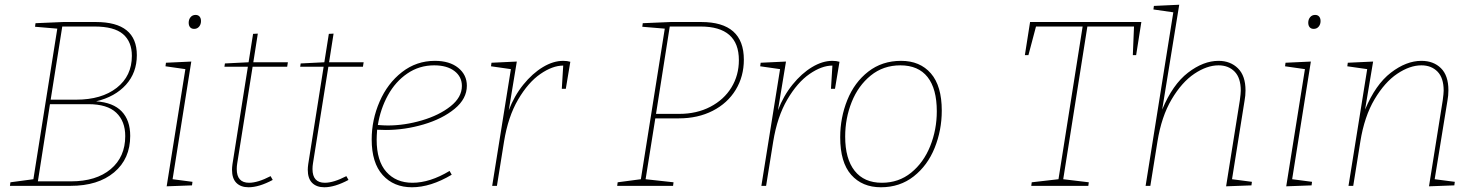

<svg xmlns="http://www.w3.org/2000/svg" viewBox="-20 -785 6230 811"><path d="M530 -211Q530 -114 462 -57Q394 0 278 0H22L24 -15L121 -28L222 -664L128 -672L130 -687L247 -692H385Q558 -692 558 -552Q558 -478 512 -427Q466 -376 386 -357Q458 -352 494 -314.5Q530 -277 530 -211ZM243 -673 194 -364H302Q409 -364 473 -414Q537 -464 537 -549Q537 -609 499.5 -641Q462 -673 379 -673ZM280 -19Q386 -19 447.5 -70.5Q509 -122 509 -210Q509 -273 471 -309Q433 -345 353 -345H191L140 -19Z M788 -525 709 -28 793 -17 791 -2 684 2 763 -493 679 -505 681 -520ZM777 -689Q777 -703 785 -712.5Q793 -722 806 -722Q817 -722 823 -715Q829 -708 829 -696Q829 -682 821 -672.5Q813 -663 800 -663Q789 -663 783 -670Q777 -677 777 -689Z M1047 -503 982 -95Q980 -83 980 -71Q980 -13 1032 -13Q1069 -13 1123 -41L1132 -25Q1074 6 1030 6Q997 6 978.5 -12.5Q960 -31 960 -68Q960 -78 962 -92L1027 -503H928L930 -517L1030 -522L1049 -642L1069 -643L1050 -522H1196L1193 -503Z M1367 -503 1302 -95Q1300 -83 1300 -71Q1300 -13 1352 -13Q1389 -13 1443 -41L1452 -25Q1394 6 1350 6Q1317 6 1298.5 -12.5Q1280 -31 1280 -68Q1280 -78 1282 -92L1347 -503H1248L1250 -517L1350 -522L1369 -642L1389 -643L1370 -522H1516L1513 -503Z M1573 -237Q1571 -209 1571 -195Q1571 -105 1612 -59Q1653 -13 1722 -13Q1796 -13 1879 -63L1888 -47Q1799 6 1720 6Q1643 6 1596.5 -45.5Q1550 -97 1550 -196Q1550 -279 1583.5 -356Q1617 -433 1678 -480.5Q1739 -528 1817 -528Q1879 -528 1915.5 -498.5Q1952 -469 1952 -423Q1952 -368 1900.5 -325.5Q1849 -283 1769.5 -259.5Q1690 -236 1610 -236ZM1576 -257Q1602 -255 1618 -255Q1689 -255 1762 -276.5Q1835 -298 1883 -336Q1931 -374 1931 -422Q1931 -461 1899.5 -485Q1868 -509 1814 -509Q1751 -509 1700.5 -474.5Q1650 -440 1618.5 -382.5Q1587 -325 1576 -257Z M2389 -524 2370 -410H2353L2359 -508Q2314 -508 2262.5 -472.5Q2211 -437 2168.5 -364.5Q2126 -292 2109 -187L2079 0H2059L2138 -493L2054 -505L2056 -520L2163 -525L2129 -319Q2152 -380 2190.5 -427.5Q2229 -475 2273 -501.5Q2317 -528 2359 -528Q2376 -528 2389 -524Z M2942 -692Q3122 -692 3122 -533Q3122 -462 3087.5 -405.5Q3053 -349 2990.5 -317Q2928 -285 2847 -285H2748L2707 -28L2825 -15L2823 0H2587L2589 -15L2687 -28L2788 -664L2693 -672L2695 -687L2813 -692ZM2849 -304Q2923 -304 2980.5 -334Q3038 -364 3069.5 -415.5Q3101 -467 3101 -531Q3101 -673 2939 -673H2809L2751 -304Z M3526 -524 3507 -410H3490L3496 -508Q3451 -508 3399.5 -472.5Q3348 -437 3305.5 -364.5Q3263 -292 3246 -187L3216 0H3196L3275 -493L3191 -505L3193 -520L3300 -525L3266 -319Q3289 -380 3327.5 -427.5Q3366 -475 3410 -501.5Q3454 -528 3496 -528Q3513 -528 3526 -524Z M3958 -318Q3958 -235 3928 -160.5Q3898 -86 3839.5 -40Q3781 6 3701 6Q3622 6 3575.5 -46.5Q3529 -99 3529 -205Q3529 -288 3559 -362.5Q3589 -437 3647.5 -482.5Q3706 -528 3786 -528Q3866 -528 3912 -475Q3958 -422 3958 -318ZM3550 -208Q3550 -114 3590 -63.5Q3630 -13 3705 -13Q3776 -13 3828.5 -55.5Q3881 -98 3909 -167.5Q3937 -237 3937 -315Q3937 -410 3898 -459.5Q3859 -509 3783 -509Q3711 -509 3658 -466Q3605 -423 3577.5 -354Q3550 -285 3550 -208Z M4309 -552 4331 -692H4801L4779 -552H4765L4770 -673H4573L4471 -28L4579 -15L4577 0H4336L4338 -15L4451 -28L4553 -673H4356L4324 -552Z M5184 -28 5268 -17 5266 -2 5159 2 5217 -361Q5221 -391 5221 -402Q5221 -456 5195 -482.5Q5169 -509 5127 -509Q5078 -509 5025 -473.5Q4972 -438 4929 -365.5Q4886 -293 4869 -187L4839 0H4819L4936 -733L4852 -745L4854 -760L4961 -765L4889 -322Q4933 -428 4998 -478Q5063 -528 5127 -528Q5177 -528 5209 -496.5Q5241 -465 5241 -403Q5241 -381 5237 -360Z M5517 -525 5438 -28 5522 -17 5520 -2 5413 2 5492 -493 5408 -505 5410 -520ZM5506 -689Q5506 -703 5514 -712.5Q5522 -722 5535 -722Q5546 -722 5552 -715Q5558 -708 5558 -696Q5558 -682 5550 -672.5Q5542 -663 5529 -663Q5518 -663 5512 -670Q5506 -677 5506 -689Z M6040 -28 6125 -17 6123 -2 6016 2 6074 -361Q6078 -391 6078 -402Q6078 -456 6052 -482.5Q6026 -509 5984 -509Q5935 -509 5882 -473.5Q5829 -438 5786 -365.5Q5743 -293 5726 -187L5696 0H5676L5755 -493L5671 -505L5673 -520L5780 -525L5746 -322Q5790 -428 5855 -478Q5920 -528 5984 -528Q6035 -528 6066.5 -497Q6098 -466 6098 -404Q6098 -381 6094 -360Z"/></svg>

Font: Bitter Pro Thin
Style: Italic
Weight: 250
Italic angle: -9°
Designer: Sol Matas, and Bitter project Authors
Foundry: Sol Matas
Version: Version 1.010